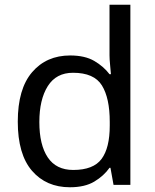

<svg xmlns="http://www.w3.org/2000/svg" viewBox="-20 -780 655 810"><path d="M275 10Q175 10 115 -59.5Q55 -129 55 -267Q55 -405 115.5 -475.5Q176 -546 276 -546Q338 -546 377.5 -523Q417 -500 442 -467H448Q447 -480 444.5 -505.5Q442 -531 442 -546V-760H530V0H459L446 -72H442Q418 -38 378 -14Q338 10 275 10ZM289 -63Q374 -63 408.5 -109.5Q443 -156 443 -250V-266Q443 -366 410 -419.5Q377 -473 288 -473Q217 -473 181.5 -416.5Q146 -360 146 -265Q146 -169 181.5 -116Q217 -63 289 -63Z"/></svg>

Font: Noto Sans Mayan Numerals
Style: Regular
Weight: 400
Designer: Monotype Design Team
Foundry: Monotype Imaging Inc.
Version: Version 2.001; ttfautohint (v1.8.4.7-5d5b)